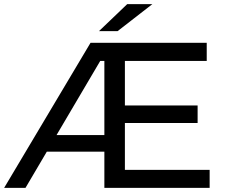

<svg xmlns="http://www.w3.org/2000/svg" viewBox="-21 -907 1088 927"><path d="M-1 0 416 -700.2H977.1V-612.8H582V-397.9H933.1V-313H582V-86.9H991.2V0H482.9V-174.8H205.1L102.1 0ZM252 -254.9H482.9V-612.8H462.9ZM457 -756.8 593.3 -887.2H714.8L546.9 -756.8Z"/></svg>

Font: Montserrat Medium
Style: Regular
Weight: 500
Designer: Julieta Ulanovsky
Foundry: Julieta Ulanovsky
Version: Version 7.200